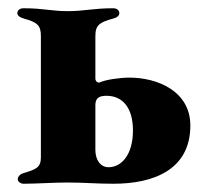

<svg xmlns="http://www.w3.org/2000/svg" viewBox="-20 -442 507 465"><path d="M38 -397C70 -388 79 -381 79 -355V-61C79 -36 67 -32 38 -23C29 -21 23 -14 23 -8C23 -2 30 3 37 3C66 3 113 0 142 0C183 0 213 3 255 3C352 3 441 -31 441 -138C441 -222 360 -254 294 -254C269 -254 237 -249 223 -243C222 -243 221 -242 220 -242C215 -242 211 -246 211 -252V-355C211 -381 221 -388 254 -397C265 -400 269 -405 269 -410C269 -418 262 -422 254 -422C206 -422 184 -415 144 -415C104 -415 86 -422 37 -422C29 -422 22 -418 22 -410C22 -405 27 -400 38 -397ZM211 -188C211 -195 213 -202 218 -205C222 -209 230 -210 238 -210C277 -210 302 -181 302 -126C302 -67 274 -37 243 -37C223 -37 211 -55 211 -79Z"/></svg>

Font: EB Garamond
Style: Bold
Weight: 700
Designer: Georg Duffner and Octavio Pardo
Foundry: Georg Duffner
Version: Version 1.000;PS 001.000;hotconv 1.0.88;makeotf.lib2.5.64775